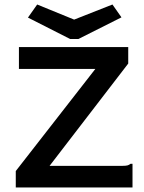

<svg xmlns="http://www.w3.org/2000/svg" viewBox="-20 -832 640 852"><path d="M50 -73 403 -526H64V-623H549V-550L200 -96H522Q538 -96 545.5 -98Q553 -100 559 -105H568V0H50ZM479 -812 519 -755 328 -659H291L104 -754L145 -812L309 -745Z"/></svg>

Font: Inconsolata Expanded Bold
Style: Regular
Weight: 700
Width: 7
Monospace: yes
Designer: Raph Levien, Cyreal, Brenton Simpson
Foundry: Raph Levien, Cyreal, Google
Version: Version 3.001; ttfautohint (v1.8.2.53-6de2)